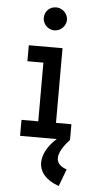

<svg xmlns="http://www.w3.org/2000/svg" viewBox="-61 -706 496 981"><g transform="rotate(5 187.5 -216.0)"><path d="M187 -552C219 -552 247 -579 247 -611C247 -643 219 -670 187 -670C154 -670 128 -645 128 -611C128 -579 155 -552 187 -552ZM60 0H248C203 40 179 86 179 126C179 173 211 215 279 238L312 150C279 140 262 121 262 96C262 70 281 36 315 0H316V-82H237V-465H64V-383H146V-82H60Z"/></g></svg>

Font: Inconsolata Condensed
Style: Bold
Weight: 700
Width: 3
Monospace: yes
Designer: Raph Levien, Cyreal, Brenton Simpson
Foundry: Raph Levien, Cyreal, Google
Version: Version 3.100